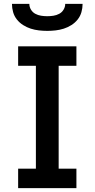

<svg xmlns="http://www.w3.org/2000/svg" viewBox="-20 -975 490 995"><path d="M74 0V-101H166V-634H74V-735H376V-634H284V-101H376V0ZM225 -815Q203 -815 181.5 -817.5Q160 -820 139.5 -826.5Q119 -833 100 -845Q81 -857 67.5 -874Q54 -891 48 -912Q42 -933 42 -955H132Q132 -939 140.5 -925Q149 -911 163 -903.5Q177 -896 193 -893.5Q209 -891 225 -891Q241 -891 257 -893.5Q273 -896 287 -903.5Q301 -911 309.5 -925Q318 -939 318 -955H408Q408 -933 402 -912Q396 -891 382.5 -874Q369 -857 350 -845Q331 -833 310.5 -826.5Q290 -820 268.5 -817.5Q247 -815 225 -815Z"/></svg>

Font: Iosevka Etoile
Style: Bold
Weight: 700
Designer: Belleve Invis
Foundry: Belleve Invis
Version: Version 28.1.0; ttfautohint (v1.8.4)